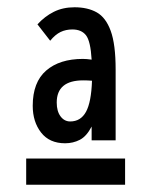

<svg xmlns="http://www.w3.org/2000/svg" viewBox="-20 -653 415 528"><path d="M159 -259Q116 -259 93 -288.5Q70 -318 70 -362Q70 -427 107 -459Q144 -491 208 -491Q218 -491 232 -489Q229 -540 216.5 -556Q204 -572 179 -572Q161 -572 146.5 -565Q132 -558 118 -541L83 -586Q103 -608 128 -620.5Q153 -633 185 -633Q221 -633 246 -619Q271 -605 284.5 -568Q298 -531 298 -462V-267H232V-305Q218 -278 199.5 -268.5Q181 -259 159 -259ZM136 -371Q136 -347 146.5 -333Q157 -319 173 -319Q202 -319 216.5 -345.5Q231 -372 233 -431Q221 -432 209 -432Q136 -432 136 -371ZM52 -217H324V-145H52Z"/></svg>

Font: Inconsolata Condensed SemiBold
Style: Regular
Weight: 600
Width: 3
Monospace: yes
Designer: Raph Levien, Cyreal, Brenton Simpson
Foundry: Raph Levien, Cyreal, Google
Version: Version 3.100; ttfautohint (v1.8.4.7-5d5b)